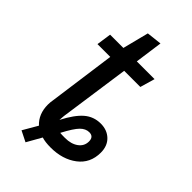

<svg xmlns="http://www.w3.org/2000/svg" viewBox="-230 -716 849 849"><g transform="rotate(45 195.0 -291.5)"><path d="M387 -129Q387 -63 337.5 -25.5Q288 12 214 12Q180 12 158 5L119 74L69 49L109 -20Q71 -55 71 -114Q71 -129 74 -145L117 -458H37L47 -527H130L161 -649L232 -657L214 -527H325L305 -458H204L157 -128Q155 -108 155 -102Q187 -164 219.5 -192Q252 -220 296 -220Q336 -220 361.5 -195.5Q387 -171 387 -129ZM315 -127Q315 -157 287 -157Q265 -157 246 -138Q227 -119 198 -64Q207 -63 229 -63Q267 -63 291 -80.5Q315 -98 315 -127Z"/></g></svg>

Font: Fira Sans Condensed
Style: Italic
Weight: 400
Width: 3
Italic angle: -8°
Designer: bBox Type GmbH & Carrois Corporate GbR & Edenspiekermann AG
Foundry: bBox Type GmbH & Carrois Corporate GbR & Edenspiekermann AG
Version: Version 4.301